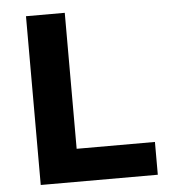

<svg xmlns="http://www.w3.org/2000/svg" viewBox="-51 -752 715 799"><g transform="rotate(-5 306.5 -352.5)"><path d="M87 0V-705H249V-137H576V0Z"/></g></svg>

Font: Nunito Sans 8pt ExtraBold
Style: Regular
Weight: 800
Version: Version 3.101;gftools[0.9.27]